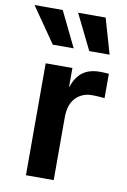

<svg xmlns="http://www.w3.org/2000/svg" viewBox="-129 -819 575 871"><g transform="rotate(10 159.0 -383.5)"><path d="M53.7 0V-515.6H176.8V-429.7H178.7Q192.9 -474.1 223.1 -497.3Q253.4 -520.5 303.7 -520.5Q315.9 -520.5 326.2 -519.8Q336.4 -519 344.2 -518.6V-406.2Q336.9 -407.2 320.1 -408.4Q303.2 -409.7 285.2 -409.7Q241.2 -409.7 211.4 -379.4Q181.6 -349.1 181.6 -289.1V0ZM70.8 -604.5 -42 -767.1H87.9L167 -604.5ZM238.8 -604.5 158.7 -767.1H285.6L332.5 -604.5Z"/></g></svg>

Font: Inter Display Semi Bold
Style: Regular
Weight: 600
Designer: Rasmus Andersson
Foundry: rsms
Version: Version 4.000;git-37864ae